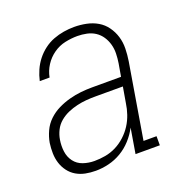

<svg xmlns="http://www.w3.org/2000/svg" viewBox="-104 -633 708 735"><g transform="rotate(-20 250.0 -265.0)"><path d="M165 8Q143 8 123 4Q103 0 86 -10Q69 -20 57 -36Q45 -52 39 -71Q33 -90 32.5 -111Q32 -132 35 -153Q39 -176 49.5 -199Q60 -222 78.5 -239.5Q97 -257 119.5 -268Q142 -279 166 -285.5Q190 -292 213.5 -294.5Q237 -297 260 -297H378L387 -349Q390 -368 390.5 -387.5Q391 -407 386 -425Q381 -443 371 -458Q361 -473 346 -483Q331 -493 312 -497Q293 -501 274 -501Q249 -501 223.5 -495.5Q198 -490 176 -474.5Q154 -459 139.5 -436.5Q125 -414 120 -388H80Q85 -410 94 -430.5Q103 -451 117 -469Q131 -487 149.5 -501Q168 -515 189 -523Q210 -531 231.5 -534.5Q253 -538 274 -538Q299 -538 323.5 -533Q348 -528 368.5 -516Q389 -504 403 -484.5Q417 -465 424 -442Q431 -419 430.5 -393.5Q430 -368 426 -343L375 -37H428V0H329L346 -102Q333 -77 313.5 -55.5Q294 -34 269.5 -19.5Q245 -5 218 1.5Q191 8 165 8ZM173 -29Q195 -29 217.5 -33Q240 -37 261 -47.5Q282 -58 300 -74.5Q318 -91 330.5 -110.5Q343 -130 350.5 -152Q358 -174 361 -196L372 -260H260Q241 -260 222.5 -258.5Q204 -257 184.5 -252.5Q165 -248 146.5 -240Q128 -232 112.5 -219Q97 -206 88 -188Q79 -170 76 -151Q72 -127 75 -103.5Q78 -80 91.5 -62Q105 -44 127 -36.5Q149 -29 173 -29Z"/></g></svg>

Font: Iosevka Curly Slab XLtObl
Style: Regular
Weight: 200
Italic angle: -9°
Monospace: yes
Designer: Belleve Invis
Foundry: Belleve Invis
Version: Version 11.1.0; ttfautohint (v1.8.3)